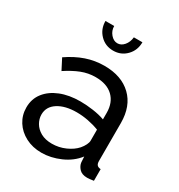

<svg xmlns="http://www.w3.org/2000/svg" viewBox="-175 -846 904 972"><g transform="rotate(30 277.0 -360.0)"><path d="M30 -151Q30 -201 58.5 -237.5Q87 -274 137 -294Q187 -314 253 -314Q288 -314 327 -308.5Q366 -303 396 -292V-330Q396 -390 360 -424.5Q324 -459 258 -459Q215 -459 175.5 -443.5Q136 -428 92 -399L60 -461Q111 -496 162 -513.5Q213 -531 268 -531Q368 -531 426 -475.5Q484 -420 484 -321V-100Q484 -84 490.5 -76.5Q497 -69 512 -68V0Q499 2 489.5 3Q480 4 474 4Q443 4 427.5 -13Q412 -30 410 -49L408 -82Q374 -38 319 -14Q264 10 210 10Q158 10 117 -11.5Q76 -33 53 -69.5Q30 -106 30 -151ZM370 -114Q382 -128 389 -142.5Q396 -157 396 -167V-232Q365 -244 331 -250.5Q297 -257 264 -257Q197 -257 155.5 -230.5Q114 -204 114 -158Q114 -133 127.5 -109.5Q141 -86 167.5 -71Q194 -56 233 -56Q274 -56 311 -72.5Q348 -89 370 -114ZM266 -662Q288 -662 304.5 -681.5Q321 -701 324 -730H374Q374 -683 343 -651Q312 -619 266 -619Q220 -619 189 -651Q158 -683 158 -730H209Q209 -703 226.5 -682.5Q244 -662 266 -662Z"/></g></svg>

Font: Raleway Thin Medium
Style: Regular
Weight: 500
Version: Version 4.026